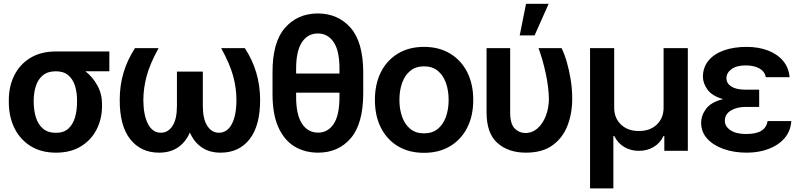

<svg xmlns="http://www.w3.org/2000/svg" viewBox="-20 -802 4250 1021"><path d="M26.9 -258.8V-269.5Q26.9 -343.3 56.2 -401.6Q85.4 -460 141.4 -494.1Q197.3 -528.3 276.9 -528.3H561.5V-422.9H434.1Q472.7 -393.1 497.6 -347.9Q522.5 -302.7 522.5 -249V-238.3Q522.5 -170.4 493.9 -114Q465.3 -57.6 410.6 -23.9Q356 9.8 278.3 9.8Q198.2 9.8 142.1 -25.6Q85.9 -61 56.4 -121.6Q26.9 -182.1 26.9 -258.8ZM159.2 -269.5V-258.8Q159.7 -213.9 171.1 -177Q182.6 -140.1 208.7 -117.9Q234.9 -95.7 278.3 -95.7Q318.8 -95.7 343.3 -117.9Q367.7 -140.1 378.7 -177Q389.6 -213.9 389.6 -258.8V-269.5Q389.6 -311 378.7 -345.9Q367.7 -380.9 343 -401.9Q318.4 -422.9 276.9 -422.9Q234.4 -422.9 208.5 -401.9Q182.6 -380.9 171.1 -345.9Q159.7 -311 159.2 -269.5Z M697.8 -545.9H823.2Q777.3 -462.4 760 -398.2Q742.7 -334 742.2 -270.5Q742.7 -189 767.1 -142.6Q791.5 -96.2 835.4 -96.2Q874 -96.2 897.5 -132.6Q920.9 -168.9 920.9 -238.3V-421.4H1058.6V-238.3Q1058.6 -168.9 1082.3 -132.6Q1106 -96.2 1144 -96.2Q1188.5 -96.2 1212.9 -142.6Q1237.3 -189 1237.3 -270.5Q1237.3 -334 1219.7 -398.2Q1202.1 -462.4 1156.2 -545.9H1282.2Q1362.3 -423.3 1363.3 -272.9Q1363.8 -134.3 1307.6 -62.3Q1251.5 9.8 1153.3 9.8Q1094.2 9.8 1053.2 -18.1Q1012.2 -45.9 989.7 -97.2Q967.3 -45.9 926.3 -18.1Q885.3 9.8 825.7 9.8Q728.5 9.8 672.1 -62.3Q615.7 -134.3 616.7 -272.9Q616.7 -421.9 697.8 -545.9Z M1911.6 -417.5V-305.2Q1911.1 -143.6 1845.2 -66.9Q1779.3 9.8 1671.9 9.8Q1599.1 9.8 1544.4 -24.2Q1489.7 -58.1 1459.2 -127.7Q1428.7 -197.3 1429.2 -305.2V-417.5Q1428.7 -577.6 1495.4 -653.8Q1562 -730 1669.9 -730.5Q1777.8 -730 1844.5 -654.1Q1911.1 -578.1 1911.6 -417.5ZM1554.7 -437V-411.1H1785.2V-437Q1785.2 -533.7 1753.7 -578.9Q1722.2 -624 1669.9 -624Q1616.2 -624 1585.4 -577.1Q1554.7 -530.3 1554.7 -437ZM1785.2 -287.1V-309.1H1554.7V-287.1Q1554.7 -191.9 1585.9 -144.3Q1617.2 -96.7 1671.9 -96.7Q1723.1 -96.7 1754.2 -142.6Q1785.2 -188.5 1785.2 -287.1Z M2234.9 10.7Q2154.8 10.7 2096.2 -24.4Q2037.6 -59.6 2005.6 -122.8Q1973.6 -186 1973.6 -270.5Q1973.6 -355 2005.6 -418.5Q2037.6 -481.9 2096.2 -517.3Q2154.8 -552.7 2234.9 -552.7Q2314.5 -552.7 2373.3 -517.3Q2432.1 -481.9 2464.4 -418.5Q2496.6 -355 2496.6 -270.5Q2496.6 -186 2464.4 -122.8Q2432.1 -59.6 2373.3 -24.4Q2314.5 10.7 2234.9 10.7ZM2234.9 -92.8Q2278.8 -92.8 2307.9 -116.5Q2336.9 -140.1 2351.3 -180.7Q2365.7 -221.2 2365.7 -270.5Q2365.7 -320.8 2351.3 -361.3Q2336.9 -401.9 2307.9 -425.5Q2278.8 -449.2 2234.9 -449.2Q2190.9 -449.2 2161.9 -425.5Q2132.8 -401.9 2118.4 -361.3Q2104 -320.8 2104 -270.5Q2104 -221.2 2118.4 -180.7Q2132.8 -140.1 2161.9 -116.5Q2190.9 -92.8 2234.9 -92.8Z M2567.4 -545.9H2692.9V-204.6Q2692.9 -142.6 2717 -118.7Q2741.2 -94.7 2772.9 -94.7Q2811 -94.7 2839.4 -120.4Q2867.7 -146 2883.3 -187.7Q2898.9 -229.5 2898.9 -277.3Q2897.5 -340.8 2881.8 -412.8Q2866.2 -484.9 2843.8 -545.9H2966.3Q2981.4 -516.1 2994.1 -472.2Q3006.8 -428.2 3014.9 -377.9Q3022.9 -327.6 3022.9 -277.3Q3022.9 -198.7 2997.6 -133.5Q2972.2 -68.4 2918 -29.3Q2863.8 9.8 2776.9 9.8Q2682.6 9.8 2624.8 -42Q2566.9 -93.8 2567.4 -206.1ZM2743.7 -613.8 2777.3 -781.7H2897.5L2822.8 -613.8Z M3117.7 199.7V-545.9H3246.1V-229Q3246.1 -173.8 3282.5 -139.4Q3318.8 -105 3377.4 -105.5Q3436.5 -105 3472.7 -139.6Q3508.8 -174.3 3508.8 -229V-545.9H3637.7V0H3512.7V-78.6H3508.3Q3490.2 -40.5 3455.1 -20Q3419.9 0.5 3377.4 0Q3335 0.5 3300 -20Q3265.1 -40.5 3246.6 -78.6H3241.7V199.7Z M3944.3 -325.2H4017.1V-233.4H3944.3Q3898.4 -233.4 3866.5 -214.1Q3834.5 -194.8 3834.5 -159.7Q3834.5 -129.9 3864.3 -109.6Q3894 -89.4 3947.3 -89.4Q4001 -89.4 4028.6 -106.7Q4056.2 -124 4062 -158.2H4188Q4184.1 -104 4151.6 -66.7Q4119.1 -29.3 4066.9 -9.8Q4014.6 9.8 3951.2 9.8Q3882.3 9.8 3827.6 -9.8Q3772.9 -29.3 3740.7 -64.7Q3708.5 -100.1 3708.5 -148.4Q3708.5 -188.5 3735.1 -223.9Q3761.7 -259.3 3825.2 -274.9Q3767.1 -291.5 3742.7 -325Q3718.3 -358.4 3717.8 -394Q3718.3 -444.3 3747.8 -480Q3777.3 -515.6 3829.8 -534.2Q3882.3 -552.7 3950.2 -552.7Q4013.7 -552.7 4064 -533.4Q4114.3 -514.2 4144.5 -478Q4174.8 -441.9 4178.7 -391.6H4052.2Q4046.9 -421.9 4018.6 -438Q3990.2 -454.1 3945.3 -454.1Q3896.5 -454.1 3869.9 -434.3Q3843.3 -414.6 3842.8 -386.2Q3843.3 -358.4 3869.1 -341.8Q3895 -325.2 3944.3 -325.2Z"/></svg>

Font: Inter Tight SemiBold
Style: Regular
Weight: 600
Designer: Rasmus Andersson
Foundry: rsms
Version: Version 3.004; ttfautohint (v1.8.4.7-5d5b)